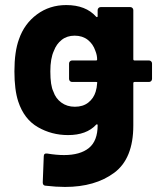

<svg xmlns="http://www.w3.org/2000/svg" viewBox="-20 -542 621 759"><path d="M581 -291V-230Q581 -225 577.5 -221.5Q574 -218 569 -218H512Q507 -218 507 -213V-46Q507 85 431.5 141Q356 197 237 197Q202 197 159 192Q149 191 149 179L153 76Q153 63 167 65Q203 71 233 71Q297 71 331.5 43Q366 15 366 -47Q366 -50 364 -50.5Q362 -51 360 -49Q322 -8 249 -8Q184 -8 129.5 -39.5Q75 -71 52 -141Q37 -187 37 -260Q37 -338 55 -387Q76 -448 126 -485Q176 -522 242 -522Q319 -522 360 -476Q362 -474 364 -474.5Q366 -475 366 -478V-502Q366 -507 369.5 -510.5Q373 -514 378 -514H495Q500 -514 503.5 -510.5Q507 -507 507 -502V-308Q507 -303 512 -303H569Q574 -303 577.5 -299.5Q581 -296 581 -291ZM358 -179Q363 -195 364 -213Q366 -218 360 -218H265Q260 -218 256.5 -221.5Q253 -225 253 -230V-291Q253 -296 256.5 -299.5Q260 -303 265 -303H360Q364 -303 364 -307Q364 -324 357 -341Q348 -368 327 -384.5Q306 -401 275 -401Q245 -401 224 -384.5Q203 -368 193 -341Q179 -311 179 -260Q179 -204 191 -180Q200 -153 222.5 -136.5Q245 -120 276 -120Q308 -120 329 -136.5Q350 -153 358 -179Z"/></svg>

Font: UMi
Style: Bold
Weight: 700
Designer: Peter Middis
Foundry: We Are UMi
Version: Version 1.0